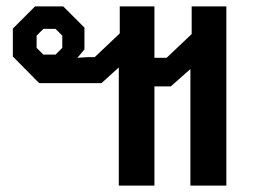

<svg xmlns="http://www.w3.org/2000/svg" viewBox="-20 -578 790 598"><path d="M350 -368 296 -319H102L20 -402V-489L89 -558H177L243 -492V-424L221 -398L253 -400H275L353 -474V-558H461V-398H499L577 -472V-558H685V0H573V-363L512 -309H461V0H350ZM153 -408 174 -429V-467L153 -488H115L94 -467V-429L115 -408Z"/></svg>

Font: Chakra Petch SemiBold
Style: Regular
Weight: 600
Designer: Katatrad Aksorn Co.,Ltd.
Foundry: Cadson Demak Co.,Ltd.
Version: Version 1.000; ttfautohint (v1.6)